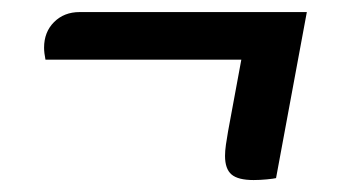

<svg xmlns="http://www.w3.org/2000/svg" viewBox="-20 -300 594 318"><path d="M400 -1.8Q374.3 -1.8 363.5 -11Q352.7 -20.2 352.7 -41.8Q352.7 -50 354.2 -60.5Q355.7 -71 357.7 -82.3L379.7 -201.2H55.3Q54.2 -206.7 53.6 -211.7Q53 -216.7 53 -221Q53 -247 69.6 -263.5Q86.2 -280 111.8 -280H488.2L437.2 -5Q433.2 -4 421.8 -2.9Q410.5 -1.8 400 -1.8Z"/></svg>

Font: Sansita Swashed Light
Style: Regular
Weight: 300
Designer: Pablo Cosgaya
Foundry: Omnibus-Type
Version: Version 1.003